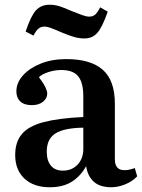

<svg xmlns="http://www.w3.org/2000/svg" viewBox="-20 -775 599 809"><path d="M190 14Q122 14 83 -22.5Q44 -59 44 -122Q44 -177 72.5 -210.5Q101 -244 164 -260.5Q227 -277 331 -282V-369Q331 -427 309.5 -453.5Q288 -480 238 -480Q211 -480 184.5 -471.5Q158 -463 144 -450Q164 -423 171.5 -407Q179 -391 179 -381Q179 -361 161.5 -346.5Q144 -332 114 -332Q82 -332 65.5 -347.5Q49 -363 49 -390Q49 -426 76.5 -457Q104 -488 151.5 -507Q199 -526 259 -526Q362 -526 413 -481Q464 -436 464 -338V-104Q464 -58 504 -58Q525 -58 548 -67L558 -32Q537 -10 507 2Q477 14 449 14Q401 14 375 -9.5Q349 -33 343 -75Q319 -32 282 -9Q245 14 190 14ZM245 -56Q283 -56 307 -81.5Q331 -107 331 -147V-237Q251 -236 214 -213Q177 -190 177 -136Q177 -98 194.5 -77Q212 -56 245 -56ZM336 -613Q314 -613 293 -619Q272 -625 243 -637Q206 -653 192 -658Q178 -663 167 -663Q154 -663 143.5 -655.5Q133 -648 121 -625L88 -642Q110 -708 131.5 -731.5Q153 -755 189 -755Q210 -755 229.5 -749Q249 -743 278 -730Q311 -717 327.5 -711Q344 -705 356 -705Q371 -705 380.5 -713Q390 -721 402 -744L434 -726Q411 -660 390 -636.5Q369 -613 336 -613Z"/></svg>

Font: Literata 36pt SemiBold
Style: Regular
Weight: 600
Designer: Latin by Veronika Burian and Jose Scaglione. Greek by Irene Vlachou. Cyrillic by Vera Evstafieva.
Foundry: TypeTogether
Version: Version 3.002